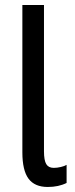

<svg xmlns="http://www.w3.org/2000/svg" viewBox="-20 -734 297 764"><path d="M69 -128V-714H155V-132Q155 -96 164 -81Q173 -66 194 -66Q207 -66 222 -69.5Q237 -73 245 -78V-6Q213 10 170 10Q118 10 93.5 -23Q69 -56 69 -128Z"/></svg>

Font: Noto Sans UI Cond
Style: Regular
Weight: 400
Width: 3
Designer: Monotype Design Team
Foundry: Monotype Imaging Inc.
Version: Version 1.001